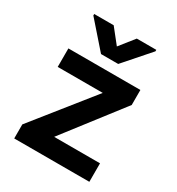

<svg xmlns="http://www.w3.org/2000/svg" viewBox="-183 -888 929 1007"><g transform="rotate(30 281.0 -384.5)"><path d="M337 -435V-436H65V-548H501V-457L233 -110V-109H510V3H55V-82ZM350 -772H468V-763L332 -608H228L92 -763V-772H210L280 -684Z"/></g></svg>

Font: Sinter Bold
Style: Regular
Weight: 700
Foundry: Adobe & rsms
Version: Version 1.000